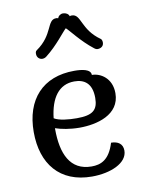

<svg xmlns="http://www.w3.org/2000/svg" viewBox="-84 -790 644 863"><g transform="rotate(-10 238.0 -358.5)"><path d="M272 -31C174 -31 139 -112 139 -225V-229C165 -220 205 -212 249 -212C327 -212 434 -238 434 -337C434 -406 383 -436 344 -436C344 -463 303 -468 269 -468C125 -468 42 -377 42 -228C42 -83 119 14 266 14C351 14 429 -19 429 -76C429 -107 407 -121 376 -121C353 -45 313 -31 272 -31ZM261 -421C306 -421 341 -399 341 -332C341 -276 316 -256 244 -256C208 -256 163 -260 141 -274C151 -365 190 -421 261 -421ZM292 -713C289 -724 277 -731 264 -731C252 -731 242 -723 239 -713C235 -715 233 -715 230 -715C186 -715 202 -645 119 -588C113 -584 113 -577 113 -572C113 -557 124 -546 138 -546C144 -546 151 -548 157 -553C210 -594 250 -650 265 -663C280 -650 321 -594 374 -553C380 -548 385 -546 390 -546C403 -546 418 -553 418 -571C418 -578 416 -585 412 -588C330 -645 345 -715 301 -715C298 -715 296 -715 292 -713Z"/></g></svg>

Font: Milonga
Style: Regular
Weight: 400
Designer: Pablo Impallari, Brenda Gallo, Rodrigo Fuenzalida
Foundry: Pablo Impallari, Brenda Gallo, Rodrigo Fuenzalida
Version: Version 1.000